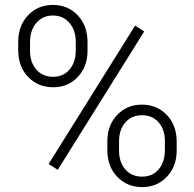

<svg xmlns="http://www.w3.org/2000/svg" viewBox="-20 -741 779 771"><path d="M53.2 -574.2Q53.2 -637.7 92.5 -679.4Q131.8 -721.2 192.4 -721.2Q252.9 -721.2 292.2 -679.4Q331.5 -637.7 331.5 -571.3V-536.6Q331.5 -474.1 292.7 -432.4Q253.9 -390.6 193.4 -390.6Q133.3 -390.6 93.3 -431.6Q53.2 -472.7 53.2 -540ZM100.6 -536.6Q100.6 -491.2 125.7 -461.9Q150.9 -432.6 193.4 -432.6Q234.9 -432.6 259.5 -462.2Q284.2 -491.7 284.2 -538.6V-574.2Q284.2 -619.6 258.8 -649.2Q233.4 -678.7 192.4 -678.7Q151.9 -678.7 126.2 -649.4Q100.6 -620.1 100.6 -571.3ZM411.1 -174.3Q411.1 -237.8 450.4 -279.3Q489.7 -320.8 549.8 -320.8Q609.9 -320.8 649.7 -279.5Q689.5 -238.3 689.5 -170.9V-136.2Q689.5 -72.8 650.1 -31.2Q610.8 10.3 550.8 10.3Q490.7 10.3 450.9 -31Q411.1 -72.3 411.1 -138.7ZM458 -136.2Q458 -90.3 483.2 -61Q508.3 -31.7 550.8 -31.7Q592.8 -31.7 617.4 -61.3Q642.1 -90.8 642.1 -138.7V-174.3Q642.1 -221.2 616.9 -249.8Q591.8 -278.3 549.8 -278.3Q508.8 -278.3 483.4 -249.5Q458 -220.7 458 -172.4ZM211.9 -59.1 175.3 -82.5 522.5 -638.2 559.1 -614.7Z"/></svg>

Font: RobotoDraft Light
Style: Regular
Weight: 300
Version: Version 2.001151; 2014